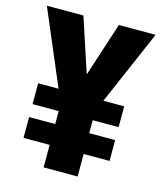

<svg xmlns="http://www.w3.org/2000/svg" viewBox="-108 -794 736 873"><g transform="rotate(15 260.0 -357.0)"><path d="M260 -459 343 -714H516L364 -363H462V-265H340V-204H462V-106H340V0H180V-106H57V-204H180V-265H57V-363H153L4 -714H176Z"/></g></svg>

Font: Noto Sans Bengali Condensed ExtraBold
Style: Regular
Weight: 800
Width: 3
Designer: Joana Ranito - Universal Thirst; Jelle Bosma - Monotype Design Team
Foundry: Universal Thirst ehf.
Version: Version 3.000; ttfautohint (v1.8.4.7-5d5b)